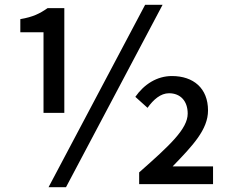

<svg xmlns="http://www.w3.org/2000/svg" viewBox="-20 -770 962 803"><path d="M162 -298H249V-736H179C146 -713 118 -699 65 -690V-635H162ZM183 13H256L660 -750H587ZM562 0H871V-74H702C786 -161 850 -228 850 -308C850 -401 789 -452 699 -452C637 -452 583 -418 546 -365L597 -319C622 -354 652 -380 687 -380C735 -380 765 -347 765 -295C765 -231 690 -162 562 -49Z"/></svg>

Font: Source Han Sans KR Medium
Style: Regular
Weight: 500
Designer: Ryoko NISHIZUKA (kana & ideographs); Paul D. Hunt (Latin, Greek & Cyrillic); Wenlong ZHANG (bopomofo); Sandoll Communica
Foundry: Adobe Systems Incorporated
Version: Version 1.001;PS 1.001;hotconv 1.0.78;makeotf.lib2.5.61930